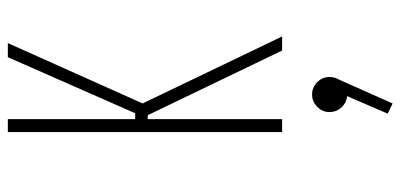

<svg xmlns="http://www.w3.org/2000/svg" viewBox="-286 -454 1022 490"><g transform="rotate(-90 225.0 -209.0)"><path d="M341 0 176 -343H166V0H133V-700H166V-375H181L324 -700H360L206 -356L377 0ZM229 166Q210.5 166 197.2 152.8Q184 139.5 184 120.5Q184 103 197.2 89.8Q210.5 76.5 229 76.5Q247.5 76.5 260.5 89.8Q273.5 103 273.5 120.5Q273.5 139.5 260.5 152.8Q247.5 166 229 166ZM234 144 270 138 206 282 180 269.5Z"/></g></svg>

Font: League Mono Thin Condensed
Style: Regular
Weight: 100
Width: 1
Designer: Tyler Finck
Foundry: The League of Moveable Type / Tyler Finck
Version: Version 2.300;RELEASE